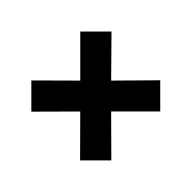

<svg xmlns="http://www.w3.org/2000/svg" viewBox="-109 -747 791 791"><g transform="rotate(-45 286.0 -352.0)"><path d="M428 -585 285 -442 143 -585 52 -494 195 -352 52 -210 143 -119 285 -262 428 -119 519 -210 375 -352 519 -494Z"/></g></svg>

Font: Noto Sans Tamil Black
Style: Regular
Weight: 900
Designer: Jelle Bosma - Monotype Design Team
Foundry: Monotype Imaging Inc.
Version: Version 2.004